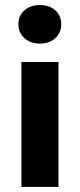

<svg xmlns="http://www.w3.org/2000/svg" viewBox="-20 -742 316 762"><path d="M65 0V-496H212V0ZM138 -569Q101 -569 77 -590.5Q53 -612 53 -646Q53 -680 77 -701Q101 -722 138 -722Q176 -722 199.5 -701Q223 -680 223 -646Q223 -612 199.5 -590.5Q176 -569 138 -569Z"/></svg>

Font: hySource Sans Pro
Style: Bold
Weight: 700
Designer: Paul D. Hunt
Foundry: Adobe Systems Incorporated
Version: Version 2.021;PS 2.000;hotconv 1.0.86;makeotf.lib2.5.63406